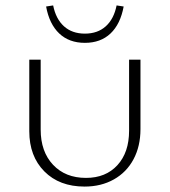

<svg xmlns="http://www.w3.org/2000/svg" viewBox="-20 -682 626 708"><path d="M436 -658 410 -662Q400 -612 370 -585Q340 -558 293 -558Q246 -558 216 -585Q186 -612 176 -662L150 -658Q162 -593 198.5 -558.5Q235 -524 293 -524Q351 -524 387.5 -558.5Q424 -593 436 -658ZM88 -198V-462H130V-204Q130 -123 175.5 -74.5Q221 -26 297 -26Q370 -26 413 -73Q456 -120 456 -200V-462H498V-206Q498 -143 472.5 -95Q447 -47 400 -20.5Q353 6 292 6Q199 6 143.5 -50Q88 -106 88 -198Z"/></svg>

Font: Ysabeau SC Light
Style: Regular
Weight: 300
Designer: Christian Thalmann (Catharsis Fonts)
Version: Version 0.003